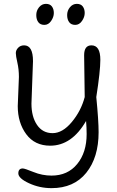

<svg xmlns="http://www.w3.org/2000/svg" viewBox="-20 -745 608 995"><path d="M419 -242 416 -459Q416 -510 454 -510Q500 -510 500 -435Q500 -376 479 -242Q491 -120 491 -60Q491 71 427 150.5Q363 230 247 230Q185 230 130 204.5Q75 179 75 153.5Q75 128 98 128Q108 128 153.5 146.5Q199 165 247 165Q331 165 380 105Q429 45 429 -50Q429 -85 426 -118Q352 10 240 10Q160 10 116 -49.5Q72 -109 72 -195L78 -346Q78 -386 70 -420.5Q62 -455 62 -470Q62 -485 74 -497.5Q86 -510 105 -510Q151 -510 151 -428L143 -208Q143 -140 172 -97.5Q201 -55 252.5 -55Q304 -55 352 -112.5Q400 -170 419 -242ZM218 -725Q239 -725 249 -711.5Q259 -698 259 -677.5Q259 -657 245 -636.5Q231 -616 210 -616Q189 -616 178.5 -630Q168 -644 168 -667Q168 -690 182.5 -707.5Q197 -725 218 -725ZM378 -725Q399 -725 409 -711.5Q419 -698 419 -677.5Q419 -657 405 -636.5Q391 -616 370 -616Q349 -616 338.5 -630Q328 -644 328 -667Q328 -690 342.5 -707.5Q357 -725 378 -725Z"/></svg>

Font: Delius
Style: Regular
Weight: 400
Designer: Natalia Raices
Foundry: Natalia Raices
Version: Version 1.001